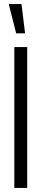

<svg xmlns="http://www.w3.org/2000/svg" viewBox="-20 -918 204 938"><path d="M50 0V-688H113V0ZM59 -755 24 -893V-898H85L102 -760V-755Z"/></svg>

Font: Saira Ultra Condensed
Style: Regular
Weight: 400
Width: 1
Designer: Hector Gatti with collaboration of the Omnibus-Type team
Foundry: Omnibus-Type
Version: Version 1.001; ttfautohint (v1.8)